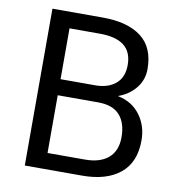

<svg xmlns="http://www.w3.org/2000/svg" viewBox="-80 -784 796 857"><g transform="rotate(10 318.0 -355.5)"><path d="M88.9 0V-710.9H316.9Q430.2 -710.9 491.9 -663.8Q553.7 -616.7 553.7 -519Q553.7 -470.2 524.2 -433.1Q494.6 -396 446.3 -378.4V-377Q510.3 -363.8 546.4 -315.2Q582.5 -266.6 582.5 -200.2Q582.5 -101.1 520.5 -50.5Q458.5 0 348.6 0ZM179.2 -334.5V-72.8H348.6Q417.5 -72.8 454.8 -105.2Q492.2 -137.7 492.2 -199.2Q492.2 -263.2 460.7 -298.8Q429.2 -334.5 362.3 -334.5ZM179.2 -407.2H341.3Q397.5 -408.7 430.4 -437.7Q463.4 -466.8 463.4 -521Q463.4 -580.6 426.5 -609.1Q389.6 -637.7 316.9 -637.7H179.2Z"/></g></svg>

Font: Roboto Web
Style: Regular
Weight: 400
Designer: Google
Version: Version 1.200310; 2013